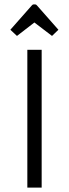

<svg xmlns="http://www.w3.org/2000/svg" viewBox="-20 -851 313 871"><path d="M104 -625H169V0H104ZM57 -688 27 -716 124 -826Q128 -831 132 -831H140Q144 -831 148 -826L245 -716L216 -688L136 -749Z"/></svg>

Font: Changa ExtraLight
Style: Regular
Weight: 250
Designer: Eduardo Rodriguez Tunni
Foundry: Eduardo Rodriguez Tunni
Version: Version 3.002; ttfautohint (v1.8.2)